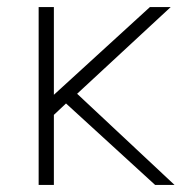

<svg xmlns="http://www.w3.org/2000/svg" viewBox="-20 -521 512 541"><path d="M88.9 0V-501H131.8V-253.9L402.3 -501H460.9L197.3 -256.8L471.7 0H417L166 -229.5L131.8 -197.3V0Z"/></svg>

Font: Gothic A1 ExtraLight
Style: Regular
Weight: 275
Designer: HanYang I&C Co.,Ltd.
Foundry: HanYang I&C Co.,Ltd.
Version: Version 2.50